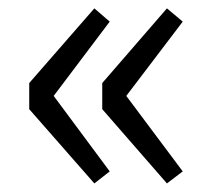

<svg xmlns="http://www.w3.org/2000/svg" viewBox="-20 -507 510 452"><path d="M202.1 -75.2 48.8 -250V-311.5L202.1 -487.3L238.3 -456.1L106.4 -281.2L238.3 -103.5ZM373 -75.2 220.7 -250V-311.5L373 -487.3L410.2 -456.1L277.3 -281.2L410.2 -103.5Z"/></svg>

Font: Gen Shin Gothic Normal
Style: Regular
Weight: 300
Designer: [Source Han Sans]
Ryoko NISHIZUKA  (kana & ideographs); Paul D. Hunt (Latin, Greek & Cyrillic); Wenlong ZHANG  (bopomofo
Version: Version 1.002.20150607